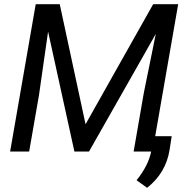

<svg xmlns="http://www.w3.org/2000/svg" viewBox="-20 -731 931 926"><path d="M152.3 -710.9 28.8 0H120.6L168 -272L211.9 -578.6L338.9 0H409.2L731.4 -567.4L673.3 -281.2L624.5 0H709C699.7 45.9 676.3 91.8 638.7 138.2L689.5 174.8C750 127 786.1 65.9 797.9 -8.3L808.1 -74.2H728.5L839.4 -710.9H718.8L392.6 -131.8L268.1 -710.9Z"/></svg>

Font: Roboto
Style: Italic
Weight: 400
Italic angle: -12°
Designer: Google
Version: Version 2.137; 2017